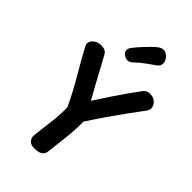

<svg xmlns="http://www.w3.org/2000/svg" viewBox="-308 -1148 1261 1261"><g transform="rotate(45 322.0 -517.5)"><path d="M41 -701Q32 -719 39.5 -736.5Q47 -754 66.5 -766Q86 -778 110 -778Q136 -778 150 -769.5Q164 -761 171 -746Q184 -722 202 -689Q220 -656 239 -620.5Q258 -585 275.5 -553.5Q293 -522 305.5 -500Q318 -478 321 -472Q359 -531 391 -579Q423 -627 453.5 -670.5Q484 -714 515 -756Q525 -768 535.5 -774Q546 -780 563 -780Q592 -780 611 -765Q630 -750 635.5 -728.5Q641 -707 627 -688Q587 -634 547 -579Q507 -524 466.5 -465.5Q426 -407 383 -340Q384 -262 375 -186Q366 -110 358 -40Q356 -16 338 -2Q320 12 281 12Q247 13 231 -4.5Q215 -22 217 -45Q224 -115 233.5 -185.5Q243 -256 242 -333Q194 -434 141.5 -522.5Q89 -611 41 -701ZM302 -829Q284 -829 267 -842.5Q250 -856 250 -874Q250 -883 254 -891Q258 -899 264 -906Q280 -927 302 -951.5Q324 -976 346 -998Q368 -1020 383 -1031Q393 -1039 403 -1043Q413 -1047 422 -1047Q437 -1047 451.5 -1037Q466 -1027 475 -1012Q484 -997 484 -981Q484 -958 465 -944Q448 -932 409 -904.5Q370 -877 335 -843Q320 -829 302 -829Z"/></g></svg>

Font: Playpen Sans SemiBold
Style: Regular
Weight: 600
Designer: Laura Meseguer, Veronika Burian, José Scaglione
Foundry: TypeTogether
Version: Version 1.001